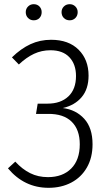

<svg xmlns="http://www.w3.org/2000/svg" viewBox="-20 -886 509 917"><path d="M18 -82 53 -114Q86 -78 124 -59Q162 -40 209 -40Q279 -40 320 -81Q361 -122 361 -197Q361 -267 322 -305Q283 -343 209 -342H152L160 -391H207Q270 -391 306.5 -425.5Q343 -460 343 -523Q343 -579 311.5 -612.5Q280 -646 221 -646Q179 -646 142.5 -629Q106 -612 70 -578L37 -612Q80 -654 125.5 -675Q171 -696 224 -696Q308 -696 355.5 -648.5Q403 -601 403 -525Q403 -461 370 -422Q337 -383 280 -370Q343 -362 382.5 -318.5Q422 -275 422 -197Q422 -133 395 -86Q368 -39 320.5 -14Q273 11 212 11Q96 11 18 -82ZM179 -828Q179 -811 168.5 -800Q158 -789 141 -789Q125 -789 114 -800Q103 -811 103 -828Q103 -844 114 -855Q125 -866 141 -866Q158 -866 168.5 -855Q179 -844 179 -828ZM351 -828Q351 -811 340 -800Q329 -789 313 -789Q296 -789 285 -800Q274 -811 274 -828Q274 -844 285 -855Q296 -866 313 -866Q329 -866 340 -855Q351 -844 351 -828Z"/></svg>

Font: Fira Sans Condensed Light
Style: Regular
Weight: 300
Width: 3
Designer: bBox Type GmbH & Carrois Corporate GbR & Edenspiekermann AG
Foundry: bBox Type GmbH & Carrois Corporate GbR & Edenspiekermann AG
Version: Version 4.301